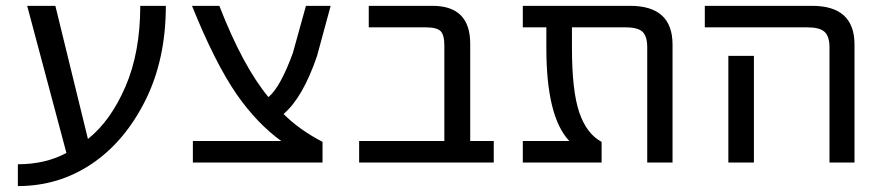

<svg xmlns="http://www.w3.org/2000/svg" viewBox="-20 -544 2954 645"><path d="M275.4 -77.1Q351.6 -137.7 401.4 -252.9Q451.2 -368.2 451.2 -524.4H537.1Q537.1 -343.8 467.8 -205.6Q398.4 -67.4 287.6 6.8Q176.8 81.1 40 81.1V7.8Q132.8 7.8 203.1 -30.3L71.3 -524.4H166Z M924.8 -70.3Q843.8 -128.9 775.4 -226.6Q702.1 -333 625 -524.4H716.8Q795.9 -321.3 881.8 -217.8Q921.9 -251 963.9 -366.2L1007.8 -524.4H1090.8L1044.9 -355.5Q997.1 -215.8 932.6 -161.1Q983.4 -109.4 1063.5 -67.4V2H627.9V-70.3Z M1472.7 -391.6Q1472.7 -426.8 1460 -439.5Q1447.3 -452.1 1411.1 -452.1H1218.8V-524.4H1432.6Q1559.6 -524.4 1559.6 -397.5V-70.3H1638.7V2H1186.5V-70.3H1472.7Z M2239.3 2H2154.3V-384.8Q2154.3 -421.9 2138.7 -437Q2123 -452.1 2082 -452.1H1901.4V-382.8Q1901.4 -239.3 1925.8 -167Q1950.2 -94.7 2001 -67.4V2H1736.3V-70.3H1892.6Q1815.4 -151.4 1815.4 -382.8V-452.1H1736.3V-524.4H2096.7Q2239.3 -524.4 2239.3 -394.5Z M2347.7 -452.1V-524.4H2708Q2850.6 -524.4 2850.6 -394.5V2H2766.6V-384.8Q2766.6 -421.9 2750 -437Q2733.4 -452.1 2693.4 -452.1ZM2512.7 -356.4V-77.1V2H2426.8V-77.1V-356.4Z"/></svg>

Font: Nasu
Style: Regular
Weight: 400
Designer: Ryoko NISHIZUKA (kana &amp; ideographs); Paul D. Hunt (Latin, Greek &amp; Cyrillic); Wenlong ZHANG (bopomofo); Sandoll C
Version: Version 2014.1215